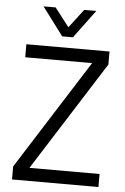

<svg xmlns="http://www.w3.org/2000/svg" viewBox="-59 -932 635 975"><g transform="rotate(5 258.0 -445.0)"><path d="M480.5 -66.4V0H40V-66.4L393.6 -624H52.7V-690.4H476.6V-624L123 -66.4ZM123 -889.6H184.6L257.8 -794.9L330.1 -889.6H391.6L285.2 -746.1H230.5Z"/></g></svg>

Font: Dinish
Style: Regular
Weight: 400
Designer: Bert Driehuis
Foundry: Playbeing
Version: Version 3.006; git-39231f3c-release